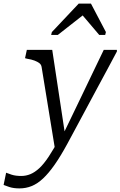

<svg xmlns="http://www.w3.org/2000/svg" viewBox="-113 -814 669 1066"><path d="M194 24 227 -15 250 -55 177 -537H36L26 -491L37 -488Q62 -484 79 -477.5Q96 -471 106 -463Q116 -455 118 -442ZM231 -55 219 -49Q185 14 157.5 55.5Q130 97 105 120Q80 143 55.5 153Q31 163 5 163Q-26 163 -48 156Q-70 149 -79 145L-93 213Q-84 217 -60.5 224.5Q-37 232 -5 232Q31 232 63 219Q95 206 126 177Q157 148 190 101Q223 54 260 -14Q288 -66 316 -118Q344 -170 371.5 -221.5Q399 -273 426.5 -324Q454 -375 481.5 -426Q509 -477 536 -528V-537H463Q434 -477 405 -416.5Q376 -356 347 -295.5Q318 -235 289 -175Q260 -115 231 -55ZM392 -794H324L175 -636L171 -620H208L366 -744L325 -753L438 -620H471L475 -636Z"/></svg>

Font: Roboto Serif 20pt Light
Style: Italic
Weight: 300
Italic angle: -10°
Version: Version 1.007